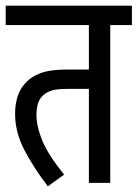

<svg xmlns="http://www.w3.org/2000/svg" viewBox="-20 -642 483 674"><path d="M443 -554V-622H0V-554H292V-398H217Q157 -398 123 -385.5Q89 -373 67 -348Q33 -310 33 -242Q33 -178 65.5 -115.5Q98 -53 148 12L205 -29Q148 -100 128 -149.5Q108 -199 108 -239Q108 -260 113 -277.5Q118 -295 132 -308Q146 -320 164 -325Q182 -330 221 -330H292V0H367V-554Z"/></svg>

Font: Noto Sans Devanagari Extra Condensed
Style: Regular
Weight: 400
Width: 2
Designer: Monotype Design Team
Foundry: Monotype Imaging Inc.
Version: 1.000